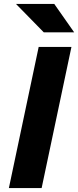

<svg xmlns="http://www.w3.org/2000/svg" viewBox="-20 -953 396 973"><path d="M25 0 176 -715H342L191 0ZM202 -789 61 -933H255L356 -789Z"/></svg>

Font: Wix Madefor Text ExtraBold
Style: Italic
Weight: 800
Italic angle: -12°
Designer: Dalton Maag Ltd
Foundry: Dalton Maag Ltd
Version: Version 3.100